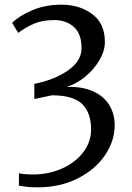

<svg xmlns="http://www.w3.org/2000/svg" viewBox="-20 -640 564 822"><path d="M429 -460Q429 -422 405.5 -382Q382 -342 344 -311Q306 -280 265 -268Q332 -270 378.5 -249Q425 -228 448 -190Q471 -152 471 -104Q471 -37 429.5 24.5Q388 86 312.5 124Q237 162 141 162Q100 162 61 155V102Q86 107 121 107Q189 107 246.5 81Q304 55 337 11Q370 -33 370 -85Q370 -158 331.5 -195Q293 -232 202 -232L169 -225L127 -216V-281Q213 -298 270.5 -338Q328 -378 329 -431Q330 -494 297 -524Q264 -554 212 -554Q162 -554 126.5 -539Q91 -524 58 -499L32 -542Q60 -571 116.5 -595.5Q173 -620 244 -620Q320 -620 374.5 -580Q429 -540 429 -460Z"/></svg>

Font: Martel DemiBold
Style: Regular
Weight: 600
Designer: Dan Reynolds
Foundry: Dan Reynolds
Version: Version 1.001; ttfautohint (v1.1) -l 5 -r 5 -G 72 -x 0 -D la